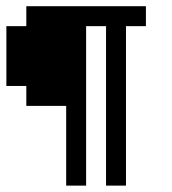

<svg xmlns="http://www.w3.org/2000/svg" viewBox="-20 -582 540 602"><path d="M62.5 -562.5H437.5V-500H375V0H312.5V-500H250V0H187.5V-250H62.5V-312.5H0V-500H62.5Z"/></svg>

Font: Pixel Operator Mono
Style: Regular
Weight: 400
Monospace: yes
Designer: Jayvee Enaguas (HarvettFox96)
Version: 2016.04.25